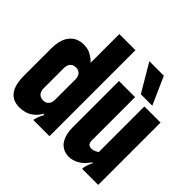

<svg xmlns="http://www.w3.org/2000/svg" viewBox="-263 -1553 1895 1895"><g transform="rotate(45 685.0 -605.0)"><path d="M640 0H415Q415 -6 416.5 -15.5Q418 -25 423 -39Q428 -52 431 -61Q434 -70 443 -86Q446 -91 449 -96.5Q452 -102 455 -107L443 -117Q432 -95 414 -73.5Q396 -52 377 -38Q357 -22 333 -11Q309 0 284 4Q271 7 257 8.5Q243 10 229 10Q40 10 40 -243V-630Q40 -728 77 -790Q94 -819 118 -839Q142 -859 176 -870Q206 -880 242 -880Q258 -880 279.5 -876.5Q301 -873 316 -868Q338 -858 350.5 -850.5Q363 -843 383 -829Q399 -816 415 -798V-1200H640ZM425 -296V-574Q425 -607 412 -631Q408 -638 397.5 -647.5Q387 -657 374 -661Q361 -665 345 -665Q331 -665 318 -661.5Q305 -658 295 -649Q285 -641 278.5 -631.5Q272 -622 269 -605Q265 -589 265 -574V-296Q265 -263 278 -240Q282 -232 292.5 -222.5Q303 -213 317 -209Q329 -205 345 -205Q359 -205 372 -208.5Q385 -212 396 -221Q405 -229 411.5 -238.5Q418 -248 422 -265Q425 -281 425 -296Z M740 -220V-870H965V-260Q965 -239 975 -224Q978 -219 985.5 -214Q993 -209 1002 -207Q1011 -205 1019 -205Q1027 -205 1034 -206.5Q1041 -208 1049 -210Q1058 -212 1064 -215.5Q1070 -219 1080 -224Q1084 -226 1087.5 -228.5Q1091 -231 1095 -234V-870H1320V0H1095Q1095 -10 1097 -20Q1099 -30 1103 -44Q1105 -54 1110 -68Q1115 -82 1120 -92Q1123 -97 1126 -102Q1128 -107 1131 -111L1123 -117Q1105 -93 1086.5 -72Q1068 -51 1048 -37Q1027 -22 1006.5 -11.5Q986 -1 962 4Q951 7 939.5 8.5Q928 10 916 10Q853 10 807 -30Q785 -49 770.5 -78Q756 -107 748 -141Q740 -177 740 -220ZM985 -930 814 -1220H1016L1145 -930Z"/></g></svg>

Font: Boldonse
Style: Regular
Weight: 400
Designer: Universitype Foundry
Foundry: Universitype Foundry
Version: Version 1.000; ttfautohint (v1.8.4.7-5d5b)